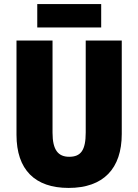

<svg xmlns="http://www.w3.org/2000/svg" viewBox="-20 -913 679 943"><path d="M477 -893H163V-778H477ZM578 -255V-714H401V-262C401 -175 377 -143 320 -143C266 -143 238 -176 238 -261V-714H61V-251C61 -79 152 10 317 10C488 10 578 -85 578 -255Z"/></svg>

Font: Noto Sans Hebrew Condensed Black
Style: Regular
Weight: 900
Width: 3
Designer: Monotype Design Team
Foundry: Monotype Imaging Inc.
Version: Version 2.004